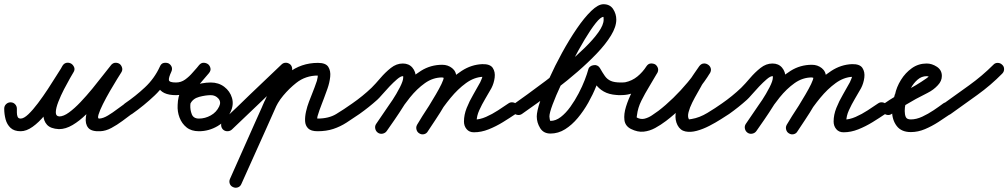

<svg xmlns="http://www.w3.org/2000/svg" viewBox="-50 -592 4779 910"><path d="M30 -77Q30 -70 30 -58.5Q30 -47 33.5 -38.5Q37 -30 48 -30Q63 -30 84.5 -50.5Q106 -71 130 -103Q154 -135 177 -170Q200 -205 218.5 -235Q237 -265 247 -280Q255 -293 266.5 -294.5Q278 -296 288 -290Q297 -284 301.5 -273Q306 -262 298 -249Q295 -244 282 -221.5Q269 -199 253.5 -169Q238 -139 226.5 -109.5Q215 -80 214.5 -60.5Q214 -41 232 -40Q232 -40 231.5 -40Q231 -40 231 -40Q231 -40 230.5 -40Q230 -40 230 -40Q251 -40 277 -59Q303 -78 331.5 -108Q360 -138 387.5 -171.5Q415 -205 438 -235Q461 -265 476 -283Q485 -294 496.5 -294.5Q508 -295 517 -289Q525 -283 528.5 -271.5Q532 -260 525 -249Q520 -241 505 -217Q490 -193 471.5 -161Q453 -129 438 -99Q423 -69 417 -49Q411 -29 421 -30Q439 -31 461.5 -44.5Q484 -58 505.5 -74.5Q527 -91 542 -101Q552 -109 564 -106.5Q576 -104 583 -94Q591 -84 588.5 -72Q586 -60 576 -53Q556 -38 530.5 -19Q505 0 478 14.5Q451 29 425 30Q383 32 368 13.5Q353 -5 357 -36.5Q361 -68 376.5 -105.5Q392 -143 412 -179Q432 -215 449.5 -242.5Q467 -270 474 -280Q481 -292 493 -292.5Q505 -293 515 -286Q524 -279 527.5 -268Q531 -257 523 -246Q503 -222 477.5 -188Q452 -154 421.5 -118Q391 -82 359 -50.5Q327 -19 294 0.5Q261 20 230 20Q230 20 230 20Q230 20 230 20Q229 20 229 20Q229 20 229 20Q190 18 173 -0.5Q156 -19 155.5 -48Q155 -77 165.5 -111Q176 -145 191.5 -178Q207 -211 222.5 -238Q238 -265 246 -280Q254 -293 266 -294Q278 -295 287 -290Q297 -284 301.5 -272.5Q306 -261 298 -249Q284 -226 263 -191Q242 -156 216 -118Q190 -80 162 -46Q134 -12 104.5 9Q75 30 48 30Q17 30 0 14Q-17 -2 -23.5 -26.5Q-30 -51 -30 -77Q-30 -90 -21 -98.5Q-12 -107 0 -107Q13 -107 21.5 -98Q30 -89 30 -77Z M534 -60Q527 -70 529.5 -82.5Q532 -95 542 -102Q592 -136 637 -178Q682 -220 708 -277Q714 -290 725.5 -293Q737 -296 747 -291Q758 -286 763 -275.5Q768 -265 762 -252Q749 -224 750.5 -212.5Q752 -201 784 -201Q784 -201 784 -201Q784 -201 784 -201Q784 -201 784 -201Q784 -201 784 -201Q808 -201 827.5 -215Q847 -229 863.5 -248.5Q880 -268 895 -284Q904 -295 916 -294.5Q928 -294 937 -287Q945 -280 947.5 -268.5Q950 -257 940 -245Q921 -223 901 -199.5Q881 -176 867 -149.5Q853 -123 852 -93Q852 -93 852 -93Q852 -93 852 -93Q852 -93 852 -93Q852 -93 852 -93Q851 -71 859 -50.5Q867 -30 893 -30Q922 -30 949 -45Q976 -60 989 -88Q999 -109 985 -125Q971 -141 949 -141Q949 -141 949 -141Q949 -141 949 -141Q949 -141 949 -141Q949 -141 949 -141Q925 -141 894.5 -133Q864 -125 852 -100Q847 -89 835 -85Q823 -81 812 -86Q801 -91 797 -103Q793 -115 798 -126Q818 -168 862.5 -184.5Q907 -201 949 -201Q949 -201 949 -201Q949 -201 949 -201Q949 -201 949 -201Q949 -201 949 -201Q986 -201 1013 -180.5Q1040 -160 1049.5 -128Q1059 -96 1043 -62Q1023 -19 981.5 5.5Q940 30 893 30Q857 30 834.5 12Q812 -6 801 -34.5Q790 -63 792 -95Q792 -95 792 -95Q792 -95 792 -95Q792 -95 792 -95Q792 -95 792 -95Q793 -134 809 -166.5Q825 -199 848 -227.5Q871 -256 894 -284Q904 -295 915.5 -294.5Q927 -294 936 -287Q945 -279 947 -267.5Q949 -256 939 -245Q918 -221 895.5 -197Q873 -173 846 -157Q819 -141 784 -141Q784 -141 784 -141Q784 -141 784 -141Q784 -141 784 -141Q784 -141 784 -141Q717 -141 699 -181Q681 -221 708 -277Q714 -291 725.5 -293.5Q737 -296 748 -292Q758 -287 763 -276.5Q768 -266 762 -252Q734 -188 683.5 -140Q633 -92 576 -52Q566 -45 553.5 -47.5Q541 -50 534 -60Z M1007 -22Q1040 -52 1072 -83Q1104 -114 1136 -145Q1173 -180 1210 -215.5Q1247 -251 1284 -286Q1293 -295 1305.5 -294.5Q1318 -294 1327 -285Q1335 -276 1335 -263.5Q1335 -251 1326 -243Q1289 -207 1252 -172Q1215 -137 1178 -101Q1114 -40 1049 22Q1040 30 1027.5 30Q1015 30 1006 21Q998 12 998 -0.5Q998 -13 1007 -22ZM1332 -252Q1273 -119 1213.5 14Q1154 147 1094 280Q1089 292 1077.5 296Q1066 300 1055 295Q1043 290 1039 278.5Q1035 267 1040 256Q1099 123 1158.5 -10.5Q1218 -144 1278 -277Q1283 -288 1294.5 -292.5Q1306 -297 1317 -292Q1329 -287 1333 -275.5Q1337 -264 1332 -252ZM1210 -49Q1199 -53 1194 -64.5Q1189 -76 1193 -88Q1211 -134 1244.5 -174Q1278 -214 1316 -246Q1377 -294 1457 -294Q1494 -294 1506 -275Q1518 -256 1515 -228Q1512 -200 1502 -171.5Q1492 -143 1485 -125Q1482 -117 1476 -101.5Q1470 -86 1464 -69.5Q1458 -53 1455 -41.5Q1452 -30 1455 -30Q1508 -30 1543.5 -51.5Q1579 -73 1620 -102Q1630 -109 1642 -106.5Q1654 -104 1662 -94Q1669 -84 1666.5 -72Q1664 -60 1654 -52Q1622 -30 1592.5 -11Q1563 8 1530 19Q1497 30 1455 30Q1424 30 1410.5 16.5Q1397 3 1396 -18Q1395 -39 1400.5 -63.5Q1406 -88 1414.5 -110Q1423 -132 1429 -147Q1435 -163 1441 -178Q1447 -193 1452 -209Q1455 -220 1456 -228Q1456 -231 1455.5 -236Q1455 -241 1456 -239Q1458 -235 1459.5 -234.5Q1461 -234 1457 -234Q1398 -234 1354 -199Q1321 -173 1292.5 -139Q1264 -105 1249 -66Q1245 -55 1233.5 -50Q1222 -45 1210 -49Z M1620 -102Q1669 -136 1711 -176Q1730 -195 1753 -222Q1776 -249 1802.5 -270Q1829 -291 1859 -291Q1888 -291 1904.5 -271.5Q1921 -252 1921 -224Q1921 -200 1905 -165.5Q1889 -131 1865.5 -93.5Q1842 -56 1819.5 -23.5Q1797 9 1783 29Q1776 39 1763.5 41.5Q1751 44 1741 37Q1731 30 1728.5 17.5Q1726 5 1733 -5Q1743 -19 1764 -49Q1785 -79 1807.5 -113.5Q1830 -148 1845.5 -178.5Q1861 -209 1861 -224Q1861 -230 1861 -230.5Q1861 -231 1859 -231Q1849 -231 1832 -216.5Q1815 -202 1796 -182Q1777 -162 1761.5 -144Q1746 -126 1738 -119Q1699 -84 1654 -52Q1644 -45 1631.5 -47.5Q1619 -50 1612 -60Q1605 -70 1607.5 -82.5Q1610 -95 1620 -102ZM1741 37Q1731 30 1728.5 17.5Q1726 5 1733 -5Q1761 -45 1793 -93Q1825 -141 1862.5 -184.5Q1900 -228 1945.5 -256.5Q1991 -285 2046 -285Q2073 -285 2093 -269Q2113 -253 2113 -225Q2113 -203 2097 -168.5Q2081 -134 2058.5 -95.5Q2036 -57 2013.5 -23.5Q1991 10 1978 30Q1971 41 1959 43.5Q1947 46 1937 39Q1926 32 1923.5 20Q1921 8 1928 -2Q1935 -13 1949.5 -36Q1964 -59 1981.5 -87.5Q1999 -116 2015.5 -144Q2032 -172 2042.5 -194Q2053 -216 2053 -225Q2053 -225 2053 -224Q2055 -222 2051.5 -223.5Q2048 -225 2046 -225Q2002 -225 1964 -198Q1926 -171 1893 -130Q1860 -89 1832.5 -46Q1805 -3 1783 29Q1776 39 1763.5 41.5Q1751 44 1741 37ZM1937 40Q1927 34 1924 22Q1921 10 1927 -1Q1950 -40 1982 -88.5Q2014 -137 2053 -181.5Q2092 -226 2138 -256Q2184 -286 2236 -288Q2273 -289 2285.5 -270Q2298 -251 2294.5 -224Q2291 -197 2279 -174Q2266 -151 2250 -124Q2234 -97 2221.5 -69.5Q2209 -42 2209 -16Q2209 -14 2206.5 -18Q2204 -22 2200 -24Q2199 -24 2197 -24.5Q2195 -25 2196 -25Q2224 -25 2253.5 -38Q2283 -51 2310.5 -69Q2338 -87 2360 -102Q2370 -109 2382.5 -106.5Q2395 -104 2402 -94Q2409 -84 2406.5 -71.5Q2404 -59 2394 -52Q2366 -33 2333.5 -13Q2301 7 2266 21Q2231 35 2196 35Q2174 35 2161.5 20Q2149 5 2149 -16Q2149 -48 2162 -80.5Q2175 -113 2193 -143.5Q2211 -174 2226 -202Q2229 -209 2232.5 -217Q2236 -225 2237 -232Q2237 -234 2237 -234Q2241 -229 2242 -228.5Q2243 -228 2238 -228Q2197 -226 2158.5 -198Q2120 -170 2085.5 -128Q2051 -86 2024 -43.5Q1997 -1 1978 30Q1972 41 1960 44Q1948 47 1937 40Z M2390 -102Q2411 -117 2450 -145Q2489 -173 2536.5 -209Q2584 -245 2632.5 -285.5Q2681 -326 2721.5 -365.5Q2762 -405 2786.5 -439.5Q2811 -474 2811 -499Q2811 -507 2810.5 -509.5Q2810 -512 2810 -512Q2797 -512 2773.5 -482.5Q2750 -453 2721 -404.5Q2692 -356 2663 -300Q2634 -244 2609 -190.5Q2584 -137 2569 -96.5Q2554 -56 2554 -40Q2554 -36 2555.5 -27.5Q2557 -19 2559 -19Q2584 -19 2608 -37.5Q2632 -56 2653.5 -86Q2675 -116 2692.5 -149.5Q2710 -183 2721.5 -213Q2733 -243 2738 -262Q2740 -271 2747 -276.5Q2754 -282 2763 -283Q2772 -285 2780 -281.5Q2788 -278 2793 -270Q2806 -247 2817 -231.5Q2828 -216 2845 -208.5Q2862 -201 2893 -201Q2905 -201 2914 -192Q2923 -183 2923 -171Q2923 -159 2914 -150Q2905 -141 2893 -141Q2851 -141 2824.5 -152Q2798 -163 2779 -185Q2760 -207 2741 -240Q2736 -248 2745 -254Q2754 -260 2766 -262Q2778 -264 2788 -260.5Q2798 -257 2796 -248Q2790 -219 2775 -181.5Q2760 -144 2738 -105Q2716 -66 2688.5 -33Q2661 0 2628.5 20.5Q2596 41 2559 41Q2526 41 2510 15Q2494 -11 2494 -40Q2494 -64 2510 -112Q2526 -160 2553 -220Q2580 -280 2614 -342Q2648 -404 2683.5 -456Q2719 -508 2752 -540Q2785 -572 2810 -572Q2841 -572 2856 -549Q2871 -526 2871 -499Q2871 -465 2846 -424Q2821 -383 2779.5 -339.5Q2738 -296 2688.5 -253Q2639 -210 2588.5 -171.5Q2538 -133 2494.5 -102Q2451 -71 2424 -52Q2414 -45 2401.5 -47.5Q2389 -50 2382 -60Q2375 -70 2377.5 -82.5Q2380 -95 2390 -102Z M2853 -172Q2853 -184 2862 -192.5Q2871 -201 2884 -201Q2891 -201 2898.5 -201Q2906 -201 2913 -202Q2946 -209 2971 -229.5Q2996 -250 3014 -278Q3022 -290 3033.5 -291Q3045 -292 3055 -287Q3064 -281 3068 -270Q3072 -259 3065 -246Q3048 -216 3027.5 -182.5Q3007 -149 2990 -115Q2973 -81 2969 -46Q2967 -35 2968 -35Q2987 -25 3005 -29.5Q3023 -34 3039.5 -45Q3056 -56 3071 -67Q3105 -93 3141 -128Q3177 -163 3209 -201.5Q3241 -240 3263 -276Q3271 -289 3283 -290Q3295 -291 3304 -285Q3314 -278 3318 -267Q3322 -256 3314 -244Q3304 -229 3293.5 -214.5Q3283 -200 3274 -185Q3274 -185 3274 -185Q3274 -185 3274 -186Q3274 -186 3274.5 -186Q3275 -186 3275 -186Q3268 -173 3255.5 -151.5Q3243 -130 3231 -106Q3219 -82 3213.5 -60.5Q3208 -39 3215 -27Q3215 -26 3217.5 -26.5Q3220 -27 3228 -28Q3265 -34 3303 -57Q3341 -80 3372 -102Q3382 -109 3394 -106.5Q3406 -104 3414 -94Q3421 -84 3418.5 -72Q3416 -60 3406 -52Q3392 -43 3367 -27Q3342 -11 3312 4.5Q3282 20 3252.5 28Q3223 36 3198.5 31Q3174 26 3161 1Q3149 -23 3152 -51.5Q3155 -80 3167.5 -109Q3180 -138 3195 -165Q3210 -192 3221 -214Q3221 -214 3221.5 -214Q3222 -214 3222 -214Q3222 -215 3222 -215Q3222 -215 3222 -215Q3231 -231 3242.5 -247Q3254 -263 3264 -278Q3273 -290 3284.5 -291Q3296 -292 3305 -286Q3315 -280 3318.5 -269Q3322 -258 3315 -246Q3291 -206 3256.5 -164.5Q3222 -123 3183 -85Q3144 -47 3107 -19Q3082 0 3055.5 14.5Q3029 29 3000.5 32Q2972 35 2940 19Q2913 5 2909.5 -23Q2906 -51 2917 -86.5Q2928 -122 2946.5 -158.5Q2965 -195 2983.5 -226Q3002 -257 3013 -276Q3020 -288 3032 -289.5Q3044 -291 3053 -285Q3063 -279 3067.5 -267.5Q3072 -256 3064 -244Q3039 -207 3004.5 -179.5Q2970 -152 2925 -144Q2914 -142 2903.5 -141.5Q2893 -141 2882 -141Q2870 -141 2861.5 -150Q2853 -159 2853 -172Z M3372 -102Q3421 -136 3463 -176Q3482 -195 3505 -222Q3528 -249 3554.5 -270Q3581 -291 3611 -291Q3640 -291 3656.5 -271.5Q3673 -252 3673 -224Q3673 -200 3657 -165.5Q3641 -131 3617.5 -93.5Q3594 -56 3571.5 -23.5Q3549 9 3535 29Q3528 39 3515.5 41.5Q3503 44 3493 37Q3483 30 3480.5 17.5Q3478 5 3485 -5Q3495 -19 3516 -49Q3537 -79 3559.5 -113.5Q3582 -148 3597.5 -178.5Q3613 -209 3613 -224Q3613 -230 3613 -230.5Q3613 -231 3611 -231Q3601 -231 3584 -216.5Q3567 -202 3548 -182Q3529 -162 3513.5 -144Q3498 -126 3490 -119Q3451 -84 3406 -52Q3396 -45 3383.5 -47.5Q3371 -50 3364 -60Q3357 -70 3359.5 -82.5Q3362 -95 3372 -102ZM3493 37Q3483 30 3480.5 17.5Q3478 5 3485 -5Q3513 -45 3545 -93Q3577 -141 3614.5 -184.5Q3652 -228 3697.5 -256.5Q3743 -285 3798 -285Q3825 -285 3845 -269Q3865 -253 3865 -225Q3865 -203 3849 -168.5Q3833 -134 3810.5 -95.5Q3788 -57 3765.5 -23.5Q3743 10 3730 30Q3723 41 3711 43.5Q3699 46 3689 39Q3678 32 3675.5 20Q3673 8 3680 -2Q3687 -13 3701.5 -36Q3716 -59 3733.5 -87.5Q3751 -116 3767.5 -144Q3784 -172 3794.5 -194Q3805 -216 3805 -225Q3805 -225 3805 -224Q3807 -222 3803.5 -223.5Q3800 -225 3798 -225Q3754 -225 3716 -198Q3678 -171 3645 -130Q3612 -89 3584.5 -46Q3557 -3 3535 29Q3528 39 3515.5 41.5Q3503 44 3493 37ZM3689 40Q3679 34 3676 22Q3673 10 3679 -1Q3702 -40 3734 -88.5Q3766 -137 3805 -181.5Q3844 -226 3890 -256Q3936 -286 3988 -288Q4025 -289 4037.5 -270Q4050 -251 4046.5 -224Q4043 -197 4031 -174Q4018 -151 4002 -124Q3986 -97 3973.5 -69.5Q3961 -42 3961 -16Q3961 -14 3958.5 -18Q3956 -22 3952 -24Q3951 -24 3949 -24.5Q3947 -25 3948 -25Q3976 -25 4005.5 -38Q4035 -51 4062.5 -69Q4090 -87 4112 -102Q4122 -109 4134.5 -106.5Q4147 -104 4154 -94Q4161 -84 4158.5 -71.5Q4156 -59 4146 -52Q4118 -33 4085.5 -13Q4053 7 4018 21Q3983 35 3948 35Q3926 35 3913.5 20Q3901 5 3901 -16Q3901 -48 3914 -80.5Q3927 -113 3945 -143.5Q3963 -174 3978 -202Q3981 -209 3984.5 -217Q3988 -225 3989 -232Q3989 -234 3989 -234Q3993 -229 3994 -228.5Q3995 -228 3990 -228Q3949 -226 3910.5 -198Q3872 -170 3837.5 -128Q3803 -86 3776 -43.5Q3749 -1 3730 30Q3724 41 3712 44Q3700 47 3689 40Z M4134 -60Q4127 -70 4129.5 -82Q4132 -94 4142 -102Q4189 -135 4241 -161Q4293 -187 4340 -220Q4342 -221 4348 -226Q4354 -231 4354 -232Q4354 -231 4354 -231Q4354 -228 4355 -227Q4351 -231 4342 -231Q4318 -231 4299 -214.5Q4280 -198 4267.5 -175Q4255 -152 4250 -132Q4250 -132 4250 -131Q4250 -129 4250 -129Q4245 -113 4241.5 -98Q4238 -83 4238 -66Q4238 -49 4243 -37.5Q4248 -26 4267 -26Q4293 -26 4321 -39Q4349 -52 4375 -69.5Q4401 -87 4421 -102Q4431 -109 4443 -106.5Q4455 -104 4463 -94Q4470 -84 4467.5 -72Q4465 -60 4455 -52Q4429 -34 4398 -14Q4367 6 4334 20Q4301 34 4267 34Q4222 34 4200 5Q4178 -24 4178 -66Q4178 -87 4182 -107Q4186 -127 4192 -147Q4192 -147 4192 -145Q4192 -144 4192 -144Q4199 -179 4220 -213Q4241 -247 4272 -269Q4303 -291 4342 -291Q4367 -291 4390.5 -275.5Q4414 -260 4414 -232Q4414 -208 4395 -188Q4375 -166 4346 -151.5Q4317 -137 4291 -123Q4262 -107 4233 -89.5Q4204 -72 4176 -52Q4166 -45 4154 -47.5Q4142 -50 4134 -60Z M4421 -100Q4481 -143 4543 -187.5Q4605 -232 4658 -285Q4666 -294 4678.5 -294Q4691 -294 4700 -285Q4709 -277 4709 -264.5Q4709 -252 4700 -243Q4646 -188 4582 -142Q4518 -96 4455 -51Q4445 -44 4433 -46Q4421 -48 4414 -58Q4406 -68 4408 -80.5Q4410 -93 4421 -100Z"/></svg>

Font: FRB American Cursive Guidelines Arrows
Style: Bold Italic
Weight: 700
Italic angle: -25°
Version: Version 2.0;Modular Font Editor K font №1